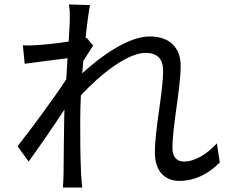

<svg xmlns="http://www.w3.org/2000/svg" viewBox="-20 -811 1040 864"><path d="M956 -166C910 -116 857 -84 807 -84C772 -84 756 -110 756 -144C756 -244 793 -415 793 -514C793 -595 746 -647 653 -647C554 -647 427 -552 350 -481C352 -500 353 -519 355 -537C370 -561 387 -588 399 -606L370 -641L365 -639C372 -708 380 -764 385 -788L290 -791C295 -766 294 -740 294 -717C294 -706 292 -671 289 -624C238 -616 180 -610 148 -608C124 -606 105 -606 83 -607L91 -524C153 -532 239 -544 284 -549C282 -518 280 -486 278 -454C228 -376 114 -222 59 -153L109 -84C157 -150 222 -245 270 -318C270 -303 269 -290 269 -280C267 -170 267 -121 266 -26C266 -10 264 19 263 33H350C348 15 346 -10 345 -27C341 -116 341 -176 341 -266C341 -301 342 -340 344 -382C435 -480 555 -573 635 -573C685 -573 714 -549 714 -492C714 -396 677 -233 677 -123C677 -41 722 3 787 3C855 3 917 -27 969 -80Z"/></svg>

Font: Source Han Sans CN Regular
Style: Regular
Weight: 400
Designer: Ryoko NISHIZUKA (kana & ideographs); Paul D. Hunt (Latin, Greek & Cyrillic); Wenlong ZHANG (bopomofo); Sandoll Communica
Foundry: Adobe Systems Incorporated
Version: Version 1.004;PS 1.004;hotconv 1.0.82;makeotf.lib2.5.63406